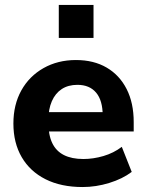

<svg xmlns="http://www.w3.org/2000/svg" viewBox="-20 -743 589 774"><path d="M313 11Q226 11 163.5 -20.5Q101 -52 67.5 -109.5Q34 -167 34 -245Q34 -321 66 -378.5Q98 -436 155.5 -468.5Q213 -501 286 -501Q358 -501 410 -470.5Q462 -440 490.5 -384Q519 -328 519 -251V-213H158V-291H410L394 -277Q394 -338 367.5 -369.5Q341 -401 292 -401Q255 -401 229 -384Q203 -367 189 -335Q175 -303 175 -258V-250Q175 -199 190.5 -166.5Q206 -134 237.5 -118Q269 -102 316 -102Q356 -102 397 -114Q438 -126 471 -151L511 -50Q474 -22 420.5 -5.5Q367 11 313 11ZM217 -590V-723H357V-590Z"/></svg>

Font: Nunito Sans 12pt ExtraLight 12pt ExtraBold
Style: Regular
Weight: 800
Version: Version 3.101;gftools[0.9.27]